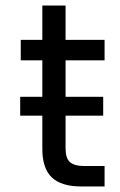

<svg xmlns="http://www.w3.org/2000/svg" viewBox="-20 -674 435 694"><path d="M274 0Q202 0 167.5 -32.5Q133 -65 133 -136V-456H55V-530H133V-654H217V-530H358V-456H217V-138Q217 -102 233 -88Q249 -74 282 -74H358V0ZM53 -256V-324H353V-256Z"/></svg>

Font: Geist
Style: Regular
Weight: 400
Designer: Basement.studio, Andrés Briganti, Mateo Zaragoza
Foundry: Basement.studio, Vercel, Andrés Briganti, Guido Ferreyra, Mateo Zaragoza
Version: Version 1.401